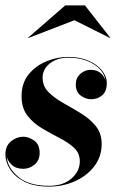

<svg xmlns="http://www.w3.org/2000/svg" viewBox="-25 -680 461 712"><path d="M251 -605 80 -539 79 -540 217 -660H290L384 -540L383 -539ZM366 -383Q360 -418.2 322.1 -442.1Q284.2 -466 228 -466Q186.8 -466 159.9 -444.8Q133 -423.5 133 -392Q133 -360.2 155.1 -338.2Q177.2 -316.1 209.9 -297.8Q242.5 -279.5 275.1 -259.6Q307.8 -239.8 329.9 -212.8Q352 -185.9 352 -146Q352 -99 324.7 -63.4Q297.4 -27.9 252.9 -7.9Q208.5 12 157 12Q101.5 12 65.6 -6.3Q29.8 -24.6 12.4 -52.1Q-5 -79.5 -5 -107Q-5 -139.2 16 -156.1Q37 -173 61 -173Q81.2 -173 101.6 -158.8Q122 -144.5 122 -113Q122 -85.2 103.1 -69.6Q84.2 -54 61 -54Q34 -54 18.5 -69Q3 -84 0 -99Q3 -57.8 42.5 -24.4Q82 9 157 9Q209.5 9 240.2 -18.1Q271 -45.2 271 -82Q271 -112.2 249.2 -132.2Q227.4 -152.1 195.2 -168.6Q163 -185 130.8 -204.1Q98.6 -223.1 76.8 -251.2Q55 -279.2 55 -323Q55 -372.5 81.8 -404.9Q108.6 -437.2 148.6 -453.1Q188.5 -469 228 -469Q271 -469 303.2 -454.9Q335.4 -440.9 353.2 -418.7Q371 -396.5 371 -372Q371 -341.2 354 -326.6Q337 -312 313 -312Q292.8 -312 274.4 -325.6Q256 -339.2 256 -367Q256 -391 272.9 -406Q289.8 -421 310 -421Q333.2 -421 346.6 -410.2Q360 -399.5 366 -383Z"/></svg>

Font: Bodoni* 72 Medium
Style: Italic
Weight: 500
Italic angle: -13°
Version: Version 1.002; ttfautohint (v0.97) -l 8 -r 50 -G 200 -x 14 -